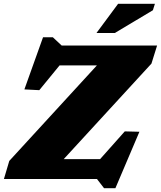

<svg xmlns="http://www.w3.org/2000/svg" viewBox="-20 -936 842 1004"><path d="M801.5 -698 772 -603.5 266 -52.5 139.5 -104H503.5L632.5 -249L709 -247L583.5 48H524L487 0H0.5L28.5 -94.5L533.5 -645L685.5 -594H291.5L185.5 -464.5L107.5 -468.5L205 -741H256.5L302.5 -698ZM484.5 -763.5 597.5 -916H790L779.5 -882.5L580.5 -763.5Z"/></svg>

Font: Newsreader 9pt ExtraBold
Style: Italic
Weight: 800
Italic angle: -17°
Designer: Hugues Gentile
Foundry: Production Type
Version: Version 1.003